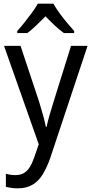

<svg xmlns="http://www.w3.org/2000/svg" viewBox="-20 -786 499 1046"><path d="M2 -536H92L193 -232Q200 -208 207 -184.5Q214 -161 220 -138.5Q226 -116 230 -95H234Q239 -121 249.5 -157.5Q260 -194 272 -232L367 -536H457L253 77Q235 128 212 165Q189 202 156 221Q123 240 77 240Q57 240 41 237.5Q25 235 12 232V161Q23 164 36.5 166Q50 168 64 168Q91 168 110 157Q129 146 142.5 124Q156 102 167 70L191 0ZM271 -766Q283 -744 302.5 -717Q322 -690 344 -663.5Q366 -637 384 -617V-606H328Q304 -623 278.5 -647Q253 -671 228 -697Q202 -671 177 -647Q152 -623 129 -606H74V-617Q93 -638 114 -664.5Q135 -691 154.5 -717.5Q174 -744 186 -766Z"/></svg>

Font: Noto Sans Hebrew SemiCondensed
Style: Regular
Weight: 400
Width: 4
Designer: Monotype Design Team
Foundry: Monotype Imaging Inc.
Version: Version 2.003